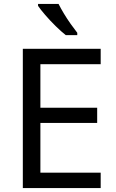

<svg xmlns="http://www.w3.org/2000/svg" viewBox="-20 -1015 596 984"><path d="M496 -51H97V-765H496V-686H187V-463H478V-385H187V-130H496ZM280 -995Q291 -973 307.5 -945.5Q324 -918 342.5 -892Q361 -866 376 -847V-835H317Q294 -853 265 -881.5Q236 -910 211.5 -938.5Q187 -967 175 -985V-995Z"/></svg>

Font: Noto Sans Tamil UI
Style: Regular
Weight: 400
Designer: Jelle Bosma - Monotype Design Team
Foundry: Monotype Imaging Inc.
Version: Version 2.004; ttfautohint (v1.8.4.7-5d5b)